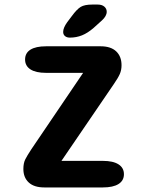

<svg xmlns="http://www.w3.org/2000/svg" viewBox="-20 -822 659 842"><path d="M249.5 -116.5H431Q476 -116.5 499.8 -101.2Q523.5 -86 523.5 -58Q523.5 -30 499.8 -15Q476 0 431 0H174.5Q129.5 0 106 -21.8Q82.5 -43.5 82.5 -81Q82.5 -106.5 90.8 -123Q99 -139.5 117.5 -167.5L344.5 -502.5H182Q137 -502.5 113.5 -517.8Q90 -533 90 -561Q90 -589.5 113.5 -604.2Q137 -619 182 -619H421.5Q466 -619 489.5 -596.8Q513 -574.5 513 -536Q513 -514.5 505.2 -497Q497.5 -479.5 478 -451.5ZM286.5 -657Q273 -657 265 -663.8Q257 -670.5 257 -682Q257 -700 275 -725L295 -751.5Q317 -781.5 334 -791.8Q351 -802 384.5 -802H408.5Q427 -802 437.5 -793Q448 -784 448 -770.5Q448 -751.5 427 -732.5L391 -700Q364.5 -677 339.5 -667Q314.5 -657 286.5 -657Z"/></svg>

Font: Sono ExtraLight Monospace
Style: Bold
Weight: 700
Version: Version 2.112